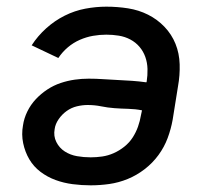

<svg xmlns="http://www.w3.org/2000/svg" viewBox="-20 -548 640 576"><path d="M252 8Q225 8 198 4.5Q171 1 146.5 -8Q122 -17 101.5 -32.5Q81 -48 68 -70Q55 -92 49.5 -118.5Q44 -145 49 -172Q52 -193 62 -213.5Q72 -234 87.5 -250.5Q103 -267 122 -279.5Q141 -292 162 -299Q183 -306 204 -309Q225 -312 246 -312Q268 -312 289.5 -310.5Q311 -309 333 -308Q355 -307 376.5 -305.5Q398 -304 419 -301L420 -303Q423 -322 422.5 -341Q422 -360 416 -377Q410 -394 398.5 -407.5Q387 -421 371 -429.5Q355 -438 336.5 -441Q318 -444 299 -444Q279 -444 259 -440.5Q239 -437 219.5 -428.5Q200 -420 183.5 -406Q167 -392 155 -374L75 -412Q93 -440 118.5 -463Q144 -486 174 -501Q204 -516 236 -522Q268 -528 299 -528Q332 -528 364 -523Q396 -518 424 -504Q452 -490 473.5 -467.5Q495 -445 506.5 -416.5Q518 -388 519 -355Q520 -322 514 -289L498 -189Q493 -161 483 -134Q473 -107 455.5 -83Q438 -59 414 -40.5Q390 -22 363 -11Q336 0 308 4Q280 8 252 8ZM252 -76Q269 -76 286.5 -78.5Q304 -81 321 -88.5Q338 -96 353 -108Q368 -120 378 -135.5Q388 -151 394 -168Q400 -185 403 -203L406 -217Q386 -221 365 -221.5Q344 -222 323.5 -223.5Q303 -225 283.5 -229Q264 -233 243 -233Q227 -233 210.5 -229Q194 -225 180 -215Q166 -205 156 -190.5Q146 -176 144 -161Q140 -140 149 -122Q158 -104 174.5 -93.5Q191 -83 211 -79.5Q231 -76 252 -76Z"/></svg>

Font: Iosevka SS04 Medium Extended
Style: Italic
Weight: 500
Width: 7
Italic angle: -9°
Monospace: yes
Designer: Belleve Invis
Foundry: Belleve Invis
Version: Version 19.0.0; ttfautohint (v1.8.4)